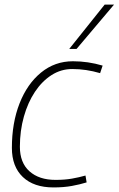

<svg xmlns="http://www.w3.org/2000/svg" viewBox="-20 -810 519 840"><path d="M214 10Q128 10 80 -35.5Q32 -81 32 -163Q32 -272 65.5 -357.5Q99 -443 159.5 -492.5Q220 -542 299 -542Q365 -542 429 -523L418 -490Q387 -499 357 -503.5Q327 -508 296 -508Q247 -508 205.5 -481.5Q164 -455 133 -408.5Q102 -362 84.5 -300Q67 -238 67 -168Q67 -98 109 -60.5Q151 -23 223 -23Q263 -23 294.5 -28.5Q326 -34 354 -42L359 -12Q330 -3 294.5 3.5Q259 10 214 10ZM283 -596 438 -790H479L315 -596Z"/></svg>

Font: Georama ExtraLight
Style: Italic
Weight: 200
Italic angle: -9°
Designer: Jean-Baptiste Levee
Foundry: Production Type
Version: Version 1.000